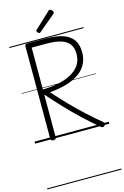

<svg xmlns="http://www.w3.org/2000/svg" viewBox="-229 -1308 1202 1860"><g transform="rotate(-15 372.5 -378.5)"><path d="M181 14Q167 14 160.5 9Q154 4 154 -6V-938Q154 -948 161 -952.5Q168 -957 182 -957H359Q464 -957 532.5 -934.5Q601 -912 635.5 -864Q670 -816 670 -738Q670 -686 654 -644.5Q638 -603 609.5 -572Q581 -541 542.5 -518Q504 -495 459.5 -480Q415 -465 366.5 -456.5Q318 -448 269 -443Q332 -372 401.5 -300Q471 -228 545 -159.5Q619 -91 696 -28Q704 -21 704.5 -12.5Q705 -4 693 8Q684 16 675.5 15.5Q667 15 658 8Q577 -59 498.5 -133Q420 -207 347.5 -284Q275 -361 209 -436V-6Q209 4 202.5 9Q196 14 181 14ZM209 -487Q250 -488 291.5 -492Q333 -496 373 -505Q413 -514 448.5 -527.5Q484 -541 514.5 -560.5Q545 -580 567 -605.5Q589 -631 601 -664Q613 -697 613 -738Q613 -798 585.5 -835Q558 -872 502.5 -889.5Q447 -907 362 -907H209ZM320 -1024Q313 -1024 304 -1033Q295 -1042 295 -1049Q295 -1052 295.5 -1055Q296 -1058 300 -1061L456 -1207Q460 -1211 463 -1213.5Q466 -1216 470 -1216Q477 -1216 485 -1210.5Q493 -1205 498.5 -1197.5Q504 -1190 504 -1183Q504 -1179 502.5 -1176Q501 -1173 496 -1168L334 -1032Q329 -1028 326 -1026Q323 -1024 320 -1024ZM0 449H745V459H0ZM0 -20H745V0H0ZM0 -505H745V-500H0ZM0 -969H745V-959H0Z"/></g></svg>

Font: Playwrite IT Trad Guides
Style: Regular
Weight: 400
Designer: Veronika Burian, José Scaglione
Foundry: TypeTogether
Version: Version 1.003